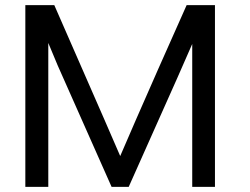

<svg xmlns="http://www.w3.org/2000/svg" viewBox="-20 -731 979 751"><path d="M168.9 0V-563L205.6 -475.1L416.5 0H483.4C495.1 -26.9 531.2 -107.9 592.3 -244.1C653.3 -380.4 700.2 -485.4 731.9 -559.1V0H820.8V-710.9H710L598.6 -460.4C533.2 -312.5 483.9 -199.2 450.2 -120.6C416.5 -198.7 367.2 -312 302.2 -460L192.4 -710.9H79.1V0Z"/></svg>

Font: Ride
Style: Regular
Weight: 400
Version: Version 3.000